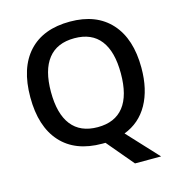

<svg xmlns="http://www.w3.org/2000/svg" viewBox="-127 -836 1041 1117"><g transform="rotate(-15 393.5 -277.5)"><path d="M728 -357.9Q728 -228 678.5 -139.2Q628.9 -50.3 534.2 -14.2L705.1 169.9H547.9L413.1 9.8H394Q232.4 9.8 145.8 -86.2Q59.1 -182.1 59.1 -358.9Q59.1 -535.6 146.2 -630.4Q233.4 -725.1 395 -725.1Q554.2 -725.1 641.1 -628.9Q728 -532.7 728 -357.9ZM183.1 -357.9Q183.1 -226.1 236.3 -158Q289.6 -89.8 394 -89.8Q498 -89.8 551 -157.2Q604 -224.6 604 -357.9Q604 -489.3 551.5 -557.1Q499 -625 395 -625Q290 -625 236.6 -557.1Q183.1 -489.3 183.1 -357.9Z"/></g></svg>

Font: Sahel SemiBold FD
Style: SemiBold-FD
Weight: 600
Foundry: Saber Rastikerdar (saber.rastikerdar@gmail.com)
Version: Version 3.3.0